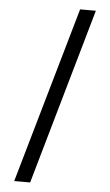

<svg xmlns="http://www.w3.org/2000/svg" viewBox="-61 -831 571 996"><g transform="rotate(5 224.5 -333.5)"><path d="M315 -792H397L135 125H52Z"/></g></svg>

Font: ukannada05
Style: Book
Weight: 400
Designer: Jelle Bosma - Monotype Design Team
Foundry: Monotype Imaging Inc.
Version: Version 2.003